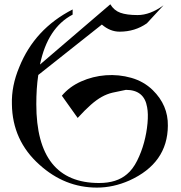

<svg xmlns="http://www.w3.org/2000/svg" viewBox="-20 -836 831 882"><path d="M751.1 -258.4Q752.6 -352.6 681.6 -422.1Q640.5 -462.1 583.2 -478.4Q525.8 -494.7 466.1 -490.3Q406.3 -485.8 352.6 -461.8Q298.9 -437.9 264.2 -396.3L336.8 -294.2Q371.6 -332.1 397.4 -354.7Q423.2 -377.4 447.1 -390.8Q471.1 -404.2 496.8 -410.3Q522.6 -416.3 558.4 -423.2Q642.6 -423.2 655.8 -343.7Q661.6 -313.7 657.6 -269.7Q653.7 -225.8 641.8 -181.8Q630 -137.9 610 -97.9Q590 -57.9 563.2 -35.8Q516.3 4.7 435.3 4.7Q146.8 4.7 146.8 -357.4Q146.8 -392.6 148.9 -426.3Q151.1 -460 155.8 -491.6L447.9 -723.2Q485.8 -690.5 529.5 -690.5Q600 -690.5 654.7 -728.9L731.1 -811.6Q669.5 -766.8 612.1 -766.8Q562.1 -766.8 532.9 -777.4Q503.7 -787.9 486.8 -816.3L163.7 -539.5Q198.4 -708.4 313.7 -768.9V-792.6Q138.9 -703.2 68.4 -527.4Q32.1 -441.1 34.7 -357.4Q36.8 -190.5 161.1 -79.5Q277.4 25.8 425.3 25.8Q500.5 25.8 574.2 -6.8Q750 -86.3 751.1 -258.4Z"/></svg>

Font: MM Bagan
Style: Regular
Weight: 400
Designer: Khon Soe Zaw Thu
Version: Version 1.00 July 10, 2016, initial release